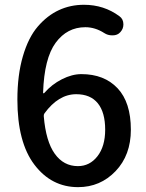

<svg xmlns="http://www.w3.org/2000/svg" viewBox="-20 -770 609 803"><path d="M305.7 -75.2Q355.5 -75.2 387.7 -116.7Q419.9 -158.2 419.9 -227.5Q419.9 -299.8 389.2 -337.9Q358.4 -376 298.8 -376Q224.6 -376 166 -295.9Q162.1 -290 163.1 -283.2Q171.9 -178.7 209 -127Q246.1 -75.2 305.7 -75.2ZM479.5 -702.1Q496.1 -690.4 496.1 -668Q496.1 -649.4 483.4 -635.7Q471.7 -622.1 451.2 -622.1Q450.2 -622.1 449.2 -622.1Q430.7 -622.1 416 -631.8Q377.9 -656.2 336.9 -656.2Q260.7 -656.2 212.9 -591.3Q165 -526.4 160.2 -382.8Q160.2 -380.9 161.6 -379.9Q163.1 -378.9 165 -380.9Q196.3 -417 238.8 -438.5Q281.2 -460 320.3 -460Q416 -460 471.7 -400.9Q527.3 -341.8 527.3 -227.5Q527.3 -121.1 463.4 -54.2Q399.4 12.7 306.6 12.7Q195.3 12.7 124 -81.1Q52.7 -174.8 52.7 -353.5Q52.7 -456.1 75.7 -534.7Q98.6 -613.3 138.2 -659.2Q177.7 -705.1 226.1 -727.5Q274.4 -750 331.1 -750Q415 -750 479.5 -702.1Z"/></svg>

Font: Gen Jyuu Gothic Medium
Style: Regular
Weight: 500
Designer: [Source Han Sans]
Ryoko NISHIZUKA  (kana & ideographs); Paul D. Hunt (Latin, Greek & Cyrillic); Wenlong ZHANG  (bopomofo
Version: Version 1.002.20150607